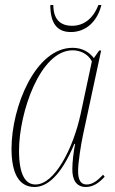

<svg xmlns="http://www.w3.org/2000/svg" viewBox="-20 -737 460 767"><path d="M263 -609C324 -609 369 -652 385 -717H373C352 -662 314 -634 268 -634C219 -634 193 -662 193 -717H181C181 -648 205 -609 263 -609ZM118 10C167 10 223 -33 277 -162H280C274 -131 269 -91 269 -63C268 -20 284 10 323 10C352 10 375 -6 398 -31L392 -39C368 -14 349 0 326 0C302 0 292 -19 292 -54C292 -88 303 -158 312 -200L384 -535H376L355 -505C337 -528 310 -546 270 -546C121 -546 26 -309 26 -143C26 -44 56 10 118 10ZM122 0C83 0 56 -36 56 -135C56 -287 140 -536 270 -536C302 -536 332 -521 347 -492L302 -281C272 -143 198 0 122 0Z"/></svg>

Font: Noto Serif Display Condensed Thin
Style: Italic
Weight: 100
Width: 3
Italic angle: -12°
Designer: Monotype Design Team
Foundry: Monotype Imaging Inc.
Version: Version 2.009